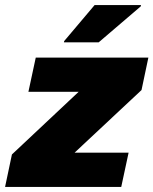

<svg xmlns="http://www.w3.org/2000/svg" viewBox="-36 -737 605 757"><path d="M-16 0 11 -128 274 -375H76L105 -510H549L522 -382L258 -135H471L442 0ZM216 -570 217 -575 337 -717H520L519 -712L353 -570Z"/></svg>

Font: Saira ExtraBold
Style: Italic
Weight: 800
Italic angle: -12°
Designer: Hector Gatti with collaboration of the Omnibus-Type team
Foundry: Omnibus-Type
Version: Version 1.100; ttfautohint (v1.8.3)